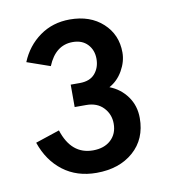

<svg xmlns="http://www.w3.org/2000/svg" viewBox="-58 -924 474 540"><g transform="rotate(-10 178.5 -654.0)"><path d="M176 -435Q120 -435 80.5 -465Q41 -495 23 -548L92 -571Q115 -499 177 -499Q209 -499 228 -516.5Q247 -534 247 -563Q247 -590 229 -609Q211 -628 180 -628H147V-692H173Q202 -692 216.5 -709Q231 -726 231 -751Q231 -776 215.5 -792.5Q200 -809 173 -809Q124 -809 101 -753L35 -776Q53 -820 90 -846.5Q127 -873 176 -873Q234 -873 270 -840Q306 -807 306 -756Q306 -730 291.5 -704.5Q277 -679 253 -666Q284 -654 303 -627.5Q322 -601 322 -566Q322 -506 281.5 -470.5Q241 -435 176 -435Z"/></g></svg>

Font: Overpass
Style: Regular
Weight: 400
Designer: Delve Withrington, Thomas Jockin
Foundry: Delve Fonts
Version: Version 3.000;DELV;Overpass